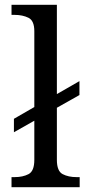

<svg xmlns="http://www.w3.org/2000/svg" viewBox="-20 -780 364 800"><path d="M28 0V-42H41Q75 -42 99 -54.5Q123 -67 123 -114V-277L38 -229V-285L123 -334V-650Q123 -694 98.5 -706Q74 -718 41 -718H28V-760H217V-388L311 -442V-384L217 -331V-114Q217 -67 241 -54.5Q265 -42 299 -42H312V0Z"/></svg>

Font: Noto Serif Makasar
Style: Regular
Weight: 400
Designer: Sérgio Martins
Version: Version 1.001; ttfautohint (v1.8.4.7-5d5b)